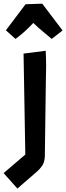

<svg xmlns="http://www.w3.org/2000/svg" viewBox="-65 -770 368 1067"><path d="M120.1 -642.6Q71.3 -589.8 21 -553.7L-32.2 -601.6L77.1 -746.6L169.9 -749.5L282.7 -600.6L222.2 -553.7Q164.6 -601.6 149.9 -614.7ZM189 -487.8Q191.4 -437.5 191.4 -403.8Q191.4 -370.1 189.9 -324.2L184.1 101.1Q182.1 133.3 168.7 151.9Q155.3 170.4 143.1 181.2L31.7 277.8L-44.9 191.9L75.7 88.9L65.9 -472.2Z"/></svg>

Font: Passero One
Style: Regular
Weight: 400
Designer: Viktoriya Grabowska
Foundry: Viktoriya Grabowska
Version: Version 1.003